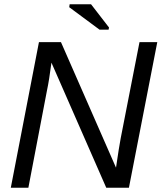

<svg xmlns="http://www.w3.org/2000/svg" viewBox="-20 -887 763 907"><path d="M589 0H482L223 -591Q212 -506 202 -460L114 0H31L164 -688H268L528 -95Q543 -197 550 -233L639 -688H723ZM493 -747H450L307 -853L309 -867H410L495 -757Z"/></svg>

Font: Libra Sans
Style: Italic
Weight: 400
Italic angle: -12°
Foundry: Context Ltd
Version: Version 1.002